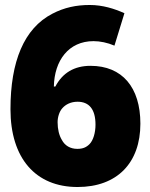

<svg xmlns="http://www.w3.org/2000/svg" viewBox="-20 -740 602 770"><path d="M291 10C450 10 543 -87 543 -244C543 -390 470 -476 343 -476C278 -476 231 -448 202 -393H196C198 -497 255 -575 355 -575C381 -575 411 -569 439 -557L479 -687C439 -705 392 -720 340 -720C286 -720 238 -710 190 -685C76 -626 22 -493 22 -302C22 -105 123 10 291 10ZM290 -143C262 -143 240 -156 228 -179C217 -197 211 -222 211 -250C211 -270 218 -293 230 -306C243 -321 264 -332 291 -332C338 -332 363 -301 363 -240C363 -208 354 -177 339 -162C326 -149 312 -143 290 -143Z"/></svg>

Font: Frost ExtraBold
Style: Regular
Weight: 800
Designer: Lee Frost
Foundry: Lee Frost for Ice Communication Norge AS
Version: Version 2.011;hotconv 1.0.107;makeotfexe 2.5.65593